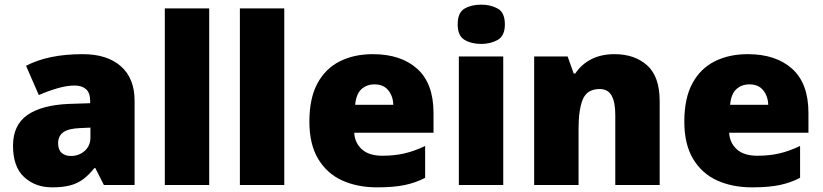

<svg xmlns="http://www.w3.org/2000/svg" viewBox="-20 -796 3540 826"><path d="M336 -563Q441 -563 500 -511Q559 -459 559 -363V0H427L390 -73H386Q363 -44 338.5 -25.5Q314 -7 282 1.5Q250 10 204 10Q132 10 84 -34Q36 -78 36 -169Q36 -258 97.5 -301Q159 -344 276 -349L368 -352V-360Q368 -397 350 -412.5Q332 -428 301 -428Q268 -428 228 -416.5Q188 -405 147 -387L92 -513Q140 -538 200.5 -550.5Q261 -563 336 -563ZM325 -245Q273 -243 251.5 -226.5Q230 -210 230 -180Q230 -152 245 -138.5Q260 -125 285 -125Q320 -125 344.5 -147Q369 -169 369 -204V-247Z M880 0H689V-760H880Z M1203 0H1012V-760H1203Z M1584 -563Q1705 -563 1775 -500Q1845 -437 1845 -310V-225H1504Q1506 -182 1536.5 -154Q1567 -126 1625 -126Q1677 -126 1720 -136Q1763 -146 1809 -168V-31Q1769 -10 1721.5 0Q1674 10 1602 10Q1518 10 1452.5 -19.5Q1387 -49 1349 -112Q1311 -175 1311 -273Q1311 -373 1345.5 -437Q1380 -501 1441.5 -532Q1503 -563 1584 -563ZM1591 -433Q1557 -433 1534.5 -412Q1512 -391 1508 -345H1672Q1671 -382 1650.5 -407.5Q1630 -433 1591 -433Z M2050 -776Q2091 -776 2121.5 -759Q2152 -742 2152 -691Q2152 -642 2121.5 -624.5Q2091 -607 2050 -607Q2008 -607 1978.5 -624.5Q1949 -642 1949 -691Q1949 -742 1978.5 -759Q2008 -776 2050 -776ZM2145 -553V0H1954V-553Z M2624 -563Q2710 -563 2764 -515Q2818 -467 2818 -360V0H2627V-302Q2627 -357 2611 -385Q2595 -413 2560 -413Q2506 -413 2487.5 -369Q2469 -325 2469 -242V0H2278V-553H2422L2448 -480H2455Q2481 -519 2523.5 -541Q2566 -563 2624 -563Z M3197 -563Q3318 -563 3388 -500Q3458 -437 3458 -310V-225H3117Q3119 -182 3149.5 -154Q3180 -126 3238 -126Q3290 -126 3333 -136Q3376 -146 3422 -168V-31Q3382 -10 3334.5 0Q3287 10 3215 10Q3131 10 3065.5 -19.5Q3000 -49 2962 -112Q2924 -175 2924 -273Q2924 -373 2958.5 -437Q2993 -501 3054.5 -532Q3116 -563 3197 -563ZM3204 -433Q3170 -433 3147.5 -412Q3125 -391 3121 -345H3285Q3284 -382 3263.5 -407.5Q3243 -433 3204 -433Z"/></svg>

Font: Noto Sans Gurmukhi UI Black
Style: Regular
Weight: 900
Designer: Jelle Bosma - Monotype Design Team
Foundry: Monotype Imaging Inc.
Version: Version 2.004; ttfautohint (v1.8.4.7-5d5b)